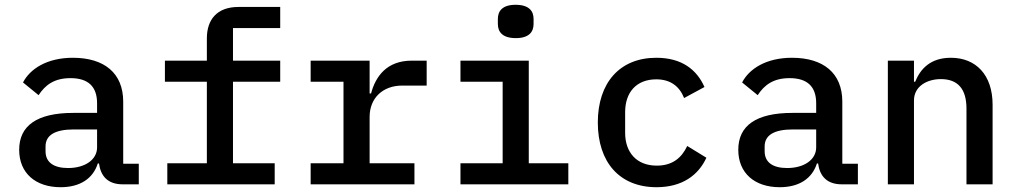

<svg xmlns="http://www.w3.org/2000/svg" viewBox="-20 -769 4240 801"><path d="M559 0V-86H494V-345C494 -464 415 -528 284 -528C175 -528 105 -481 76 -425L141 -372C169 -415 207 -443 274 -443C348 -443 385 -408 385 -338V-298H286C133 -298 60 -244 60 -144C60 -47 128 12 233 12C314 12 368 -24 388 -87H393C400 -35 429 0 492 0ZM264 -68C205 -68 170 -91 170 -138V-158C170 -205 209 -229 288 -229H385V-154C385 -103 335 -68 264 -68Z M678 0H1126V-88H952V-428H1149V-516H952V-652H1149V-740H975C884 -740 843 -686 843 -609V-516H668V-428H843V-88H678Z M1276 0H1709V-88H1522V-281C1522 -361 1578 -412 1658 -412H1760V-516H1698C1594 -516 1547 -451 1528 -379H1522V-516H1276V-428H1413V-88H1276Z M2132 -610C2187 -610 2206 -636 2206 -669V-690C2206 -723 2187 -749 2131 -749C2076 -749 2057 -723 2057 -690V-669C2057 -636 2076 -610 2132 -610ZM1901 0H2351V-88H2186V-516H1901V-428H2077V-88H1901Z M2719 12C2827 12 2894 -39 2927 -111L2847 -160C2823 -109 2784 -78 2720 -78C2635 -78 2588 -134 2588 -215V-301C2588 -384 2635 -438 2718 -438C2778 -438 2815 -408 2834 -360L2919 -406C2887 -478 2825 -528 2718 -528C2565 -528 2474 -423 2474 -258C2474 -93 2564 12 2719 12Z M3559 0V-86H3494V-345C3494 -464 3415 -528 3284 -528C3175 -528 3105 -481 3076 -425L3141 -372C3169 -415 3207 -443 3274 -443C3348 -443 3385 -408 3385 -338V-298H3286C3133 -298 3060 -244 3060 -144C3060 -47 3128 12 3233 12C3314 12 3368 -24 3388 -87H3393C3400 -35 3429 0 3492 0ZM3264 -68C3205 -68 3170 -91 3170 -138V-158C3170 -205 3209 -229 3288 -229H3385V-154C3385 -103 3335 -68 3264 -68Z M3793 0V-350C3793 -410 3849 -439 3905 -439C3976 -439 4012 -398 4012 -316V0H4121V-332C4121 -457 4051 -528 3947 -528C3862 -528 3820 -482 3798 -428H3793V-516H3684V0Z"/></svg>

Font: IBM Mono Medium
Style: Regular
Weight: 500
Monospace: yes
Designer: Mike Abbink, Paul van der Laan, Pieter van Rosmalen
Foundry: Bold Monday
Version: Version 2.3